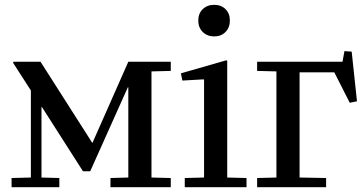

<svg xmlns="http://www.w3.org/2000/svg" viewBox="-20 -776 1510 796"><path d="M28 -38 108 -40V-401L34 -516L36 -520H148L363 -183L512 -520H688V-482L608 -480V-40L688 -38V0H438V-38L512 -40V-414H510L354 -66H324L154 -332H152V-40L226 -38V0H28Z M918 -526 922 -524V-40L1002 -38V0H746V-38L826 -40V-445L824 -447L736 -442L730 -472ZM802 -691Q802 -720 820.5 -738Q839 -756 868 -756Q897 -756 915 -738Q933 -720 933 -691Q933 -662 915 -643.5Q897 -625 868 -625Q839 -625 820.5 -643.5Q802 -662 802 -691Z M1408 -564 1438 -562 1460 -356 1430 -350 1366 -476H1222V-40L1332 -38V0H1046V-38L1126 -40V-480L1046 -482V-520H1400Z"/></svg>

Font: Minipax
Style: Regular
Weight: 400
Designer: Raphaël Ronot, Igor Stepanchenko (Cyrillic)
Foundry: steppetype
Version: Version 1.002